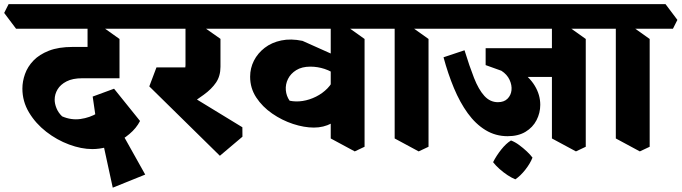

<svg xmlns="http://www.w3.org/2000/svg" viewBox="-76 -674 3227 909"><path d="M361.2 31.8Q309 31.8 251.1 10.2Q193.2 -11.2 143 -50.2Q92.8 -89.2 61.4 -141.5Q30 -193.8 30 -254.5Q30 -288.8 42.4 -323.6Q54.8 -358.5 82.5 -387.4Q110.2 -416.2 155.9 -434Q201.5 -451.8 268 -451.8H406L489.8 -303.5H313Q267.8 -303.5 239 -288.6Q210.2 -273.8 196.5 -250.8Q182.8 -227.8 182.8 -202Q182.8 -182.8 191.5 -161.5Q200.2 -140.2 218 -123.2Q260.8 -104.5 304.9 -110.6Q349 -116.8 386 -138.9Q423 -161 445 -189L497.2 -4Q464 13.5 429.1 22.6Q394.2 31.8 361.2 31.8ZM457.8 214.5 394.2 -78.2 456.2 -125 611.5 152.5ZM396 12 362.8 -216.8 464 -254 587 -101.2Q569.5 -67 536.6 -39.4Q503.8 -11.8 472.2 1ZM489.8 -303.8 338.5 -345.5V-589.8L385.2 -563.8L489.8 -489.5ZM0 -538 -56.2 -612.8 -35.2 -654.5H608.2L664.5 -579.8L643.5 -538Z M965 63.5 630.8 -265 664.8 -355H817L784 -247L1071.5 -71.5L1071.8 -26.8ZM801 -165 697.2 -270.5Q724.2 -283 748 -296.1Q771.8 -309.2 787 -326.2Q802.2 -343.2 802.2 -365.2V-587.8L865.5 -561.8L967.8 -490V-357.8Q967.8 -314.2 946.8 -283.2Q925.8 -252.2 888.2 -225.1Q850.8 -198 801 -165ZM608 -538 551.8 -612.8 572.8 -654.5H1084.8L1141 -579.8L1120 -538Z M1410.2 -70Q1364 -70 1311.4 -87.2Q1258.8 -104.5 1212.5 -136.5Q1166.2 -168.5 1137.2 -212.5Q1108.2 -256.5 1108.2 -310.8Q1108.2 -351.2 1126.2 -386.8Q1144.2 -422.2 1177.2 -447.6Q1210.2 -473 1255.8 -482.5Q1301.2 -492 1356.2 -480.5L1554 -392L1532.5 -309.2Q1494 -336.8 1460.9 -347.6Q1427.8 -358.5 1393.5 -358.5Q1353.2 -358.5 1326.6 -342Q1300 -325.5 1287.5 -300.2Q1275 -275 1277.2 -247.2Q1279.5 -219.5 1295.2 -197.2Q1325 -191 1357.1 -196Q1389.2 -201 1420.1 -216.4Q1451 -231.8 1474.5 -255.9Q1498 -280 1508.5 -312L1559.8 -143.2Q1531 -109.8 1493.2 -89.9Q1455.5 -70 1410.2 -70ZM1603.5 42.8 1489.8 -18.5V-589.8L1545.5 -563.8L1650 -489.5V20.8ZM1085 -538 1028.8 -612.8 1049.8 -654.5H1725L1781.2 -579.8L1760.2 -538Z M1906.2 42.8 1792.5 -18.5V-589.8L1848.2 -563.8L1952.8 -489.5V20.8ZM1725 -538 1668.8 -612.8 1689.8 -654.5H2027.8L2084 -579.8L2063 -538Z M2327.2 -29.2Q2270 -29.2 2222.8 -58Q2175.5 -86.8 2138.5 -137.9Q2101.5 -189 2073.1 -257Q2044.8 -325 2023.8 -402.8L2123.2 -436Q2146.5 -360.5 2168.2 -305.1Q2190 -249.8 2217.1 -220Q2244.2 -190.2 2281.2 -190.2Q2310.2 -190.2 2326.6 -206.5Q2343 -222.8 2345.6 -246.6Q2348.2 -270.5 2336.5 -296Q2324.8 -321.5 2297.8 -339L2223.2 -365.8V-404.8L2253.2 -397.2Q2328.2 -377.8 2379.1 -344.2Q2430 -310.8 2455.9 -267.9Q2481.8 -225 2481.8 -177.8Q2481.8 -139.2 2464.1 -105Q2446.5 -70.8 2412 -50Q2377.5 -29.2 2327.2 -29.2ZM2360.2 -309.8 2223.2 -397V-445.8H2584.2L2578.2 -309.8ZM2650.8 42.8 2537 -18.5V-589.8L2592.8 -563.8L2697.2 -489.5V20.8ZM2028 -538 1971.8 -612.8 1992.8 -654.5H2772.2L2828.5 -579.8L2807.5 -538ZM2363.8 175Q2347.8 168.8 2327.2 155.4Q2306.8 142 2288.4 125.5Q2270 109 2258.5 93.8Q2273.8 63.2 2296.9 34.2Q2320 5.2 2343.2 -9Q2362 -2 2381.6 12.4Q2401.2 26.8 2418.2 42.8Q2435.2 58.8 2445 72.2Q2434.2 100 2411.1 129.4Q2388 158.8 2363.8 175Z M2953.2 42.8 2839.5 -18.5V-589.8L2895.2 -563.8L2999.8 -489.5V20.8ZM2772 -538 2715.8 -612.8 2736.8 -654.5H3074.8L3131 -579.8L3110 -538Z"/></svg>

Font: Eczar
Style: Regular
Weight: 400
Designer: Vaibhav Singh
Foundry: Rosetta Type Foundry
Version: Version 2.000